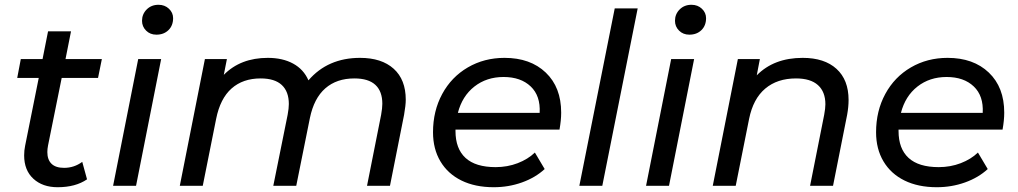

<svg xmlns="http://www.w3.org/2000/svg" viewBox="-20 -777 4257 803"><path d="M181 -169Q178 -154 178 -141Q178 -109 195.5 -92Q213 -75 248 -75Q290 -75 324 -100L344 -27Q296 6 221 6Q158 6 119.5 -29.5Q81 -65 81 -127Q81 -148 85 -167L142 -451H52L67 -530H158L181 -646H277L254 -530H406L390 -451H238Z M558 -530H654L549 0H453ZM574 -690Q574 -718 593.5 -737.5Q613 -757 643 -757Q669 -757 686.5 -740.5Q704 -724 704 -701Q704 -670 684.5 -651Q665 -632 634 -632Q608 -632 591 -649Q574 -666 574 -690Z M1677 -360Q1677 -337 1670 -297L1611 0H1515L1574 -297Q1579 -325 1579 -343Q1579 -395 1550 -422Q1521 -449 1462 -449Q1388 -449 1340.5 -407.5Q1293 -366 1276 -283L1219 0H1123L1183 -297Q1188 -324 1188 -342Q1188 -394 1158.5 -421.5Q1129 -449 1070 -449Q996 -449 948.5 -407Q901 -365 884 -280L828 0H732L837 -530H929L916 -464Q986 -535 1100 -535Q1162 -535 1206 -511Q1250 -487 1270 -441Q1351 -535 1486 -535Q1576 -535 1626.5 -489.5Q1677 -444 1677 -360Z M1885 -235V-229Q1885 -155 1927 -116.5Q1969 -78 2053 -78Q2102 -78 2145 -94.5Q2188 -111 2217 -139L2258 -70Q2219 -34 2163 -14Q2107 6 2045 6Q1967 6 1910 -22Q1853 -50 1822 -102Q1791 -154 1791 -224Q1791 -313 1829.5 -384Q1868 -455 1936.5 -495Q2005 -535 2090 -535Q2198 -535 2262.5 -473.5Q2327 -412 2327 -306Q2327 -274 2320 -235ZM1895 -305H2237Q2241 -376 2199.5 -415.5Q2158 -455 2086 -455Q2015 -455 1964 -415Q1913 -375 1895 -305Z M2551 -742H2647L2499 0H2403Z M2787 -530H2883L2778 0H2682ZM2803 -690Q2803 -718 2822.5 -737.5Q2842 -757 2872 -757Q2898 -757 2915.5 -740.5Q2933 -724 2933 -701Q2933 -670 2913.5 -651Q2894 -632 2863 -632Q2837 -632 2820 -649Q2803 -666 2803 -690Z M3529 -359Q3529 -330 3523 -297L3464 0H3368L3427 -297Q3432 -324 3432 -341Q3432 -393 3401 -421Q3370 -449 3309 -449Q3231 -449 3180.5 -406.5Q3130 -364 3113 -280L3057 0H2961L3066 -530H3158L3145 -462Q3217 -535 3337 -535Q3428 -535 3478.5 -489Q3529 -443 3529 -359Z M3738 -235V-229Q3738 -155 3780 -116.5Q3822 -78 3906 -78Q3955 -78 3998 -94.5Q4041 -111 4070 -139L4111 -70Q4072 -34 4016 -14Q3960 6 3898 6Q3820 6 3763 -22Q3706 -50 3675 -102Q3644 -154 3644 -224Q3644 -313 3682.5 -384Q3721 -455 3789.5 -495Q3858 -535 3943 -535Q4051 -535 4115.5 -473.5Q4180 -412 4180 -306Q4180 -274 4173 -235ZM3748 -305H4090Q4094 -376 4052.5 -415.5Q4011 -455 3939 -455Q3868 -455 3817 -415Q3766 -375 3748 -305Z"/></svg>

Font: Idrija
Style: Italic
Weight: 500
Italic angle: -11.3°
Designer: Julieta Ulanovsky
Foundry: Julieta Ulanovsky
Version: Version 7.200